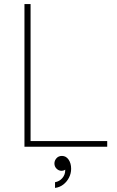

<svg xmlns="http://www.w3.org/2000/svg" viewBox="-20 -720 576 942"><path d="M100 0V-700H130V0ZM117 0V-28H506V0ZM250 202V174Q272 170 286 153.5Q300 137 300 115Q300 101 297 92L308 85Q311 88 311 93Q311 98 307.5 104Q304 110 297.5 114Q291 118 282 118Q268 118 257.5 107.5Q247 97 247 82Q247 68 257 56.5Q267 45 284 45Q304 45 316.5 63Q329 81 329 108Q329 131 318.5 151.5Q308 172 290.5 185.5Q273 199 250 202Z"/></svg>

Font: Fustat ExtraLight
Style: Regular
Weight: 250
Designer: Mohamed Gaber, Khaled Hosny, Laura Garcia Mut
Foundry: Kief Type Foundry, Alif Type Foundry, Hard Type Foundry
Version: Version 1.007